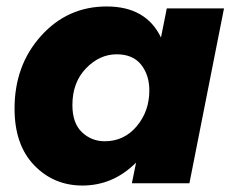

<svg xmlns="http://www.w3.org/2000/svg" viewBox="-20 -567 740 594"><path d="M235 7Q146 7 85.5 -56Q25 -119 25 -231Q25 -365 107 -456Q189 -547 310 -547Q432 -547 478 -451L496 -541H673L566 0H388L401 -64Q330 7 235 7ZM304 -130Q364 -130 403 -176.5Q442 -223 442 -287Q442 -335 416.5 -367Q391 -399 341 -399Q288 -399 246 -355.5Q204 -312 204 -242Q204 -186 233.5 -158Q263 -130 304 -130Z"/></svg>

Font: Argentum Sans
Style: Bold Italic
Weight: 700
Italic angle: -11°
Designer: Julieta Ulanovsky (font), Cristiano Sobral (main changes and remaster)
Foundry: Julieta Ulanovsky (font), Cristiano Sobral (main changes and remaster)
Version: Version 2.007;June 15, 2022;FontCreator 14.0.0.2814 64-bit; 